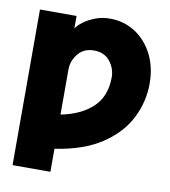

<svg xmlns="http://www.w3.org/2000/svg" viewBox="-83 -593 776 878"><g transform="rotate(10 305.5 -153.5)"><path d="M586.9 -259.8Q586.9 -176.3 548.1 -99.6Q509.3 -22.9 426 32.5Q342.8 87.9 210 107.9V214.8H34.2V-507.8H204.1V-449.2Q212.9 -464.4 235.1 -481.2Q257.3 -498 289.1 -510.3Q320.8 -522.5 357.4 -522.5Q421.9 -522.5 473.9 -489.3Q525.9 -456.1 556.4 -397Q586.9 -337.9 586.9 -259.8ZM411.1 -259.8Q411.1 -300.3 384.8 -333.3Q358.4 -366.2 310.5 -366.2Q263.2 -366.2 236.6 -333.3Q210 -300.3 210 -259.8V-50.8Q303.2 -69.3 357.2 -120.1Q411.1 -170.9 411.1 -259.8Z"/></g></svg>

Font: Giphurs Black
Style: Regular
Weight: 900
Version: Version 0.920; ttfautohint (v1.8.4.7-5d5b)